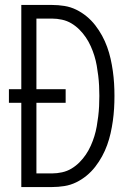

<svg xmlns="http://www.w3.org/2000/svg" viewBox="-20 -755 540 775"><path d="M66 0V-340H16V-395H66V-735H190Q215 -735 240 -731Q265 -727 287.5 -716Q310 -705 329.5 -689Q349 -673 364.5 -653Q380 -633 392 -611Q404 -589 412.5 -565.5Q421 -542 426.5 -517.5Q432 -493 435.5 -468Q439 -443 440.5 -418Q442 -393 442 -368Q442 -342 440.5 -317Q439 -292 435.5 -267Q432 -242 426.5 -217.5Q421 -193 412.5 -169.5Q404 -146 392 -124Q380 -102 364.5 -82Q349 -62 329.5 -46Q310 -30 287.5 -19Q265 -8 240 -4Q215 0 190 0ZM127 -55H190Q210 -55 230.5 -59.5Q251 -64 268.5 -74.5Q286 -85 300.5 -99.5Q315 -114 326.5 -131Q338 -148 346.5 -167Q355 -186 361 -205.5Q367 -225 370.5 -245Q374 -265 376.5 -285.5Q379 -306 380 -326.5Q381 -347 381 -368Q381 -388 380 -408.5Q379 -429 376.5 -449.5Q374 -470 370.5 -490Q367 -510 361 -529.5Q355 -549 346.5 -568Q338 -587 326.5 -604Q315 -621 300.5 -635.5Q286 -650 268.5 -660.5Q251 -671 230.5 -675.5Q210 -680 190 -680H127V-395H245V-340H127Z"/></svg>

Font: Iosevka SS04 Light
Style: Regular
Weight: 300
Monospace: yes
Designer: Belleve Invis
Foundry: Belleve Invis
Version: Version 19.0.0; ttfautohint (v1.8.4)